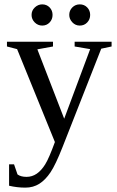

<svg xmlns="http://www.w3.org/2000/svg" viewBox="-20 -652 540 888"><path d="M97.2 215.8Q59.1 215.8 22 207V107.9H44.9L61 154.8Q76.2 166 103 166Q128.4 166 149.9 151.4Q171.4 136.7 189.2 107.9Q207 79.1 233.9 4.9L59.1 -424.8L12.2 -437V-459H225.1V-437L152.8 -423.8L276.9 -103L397 -424.8L325.2 -437V-459H496.1V-437L448.2 -426.8L269 28.8Q237.3 109.4 213.9 144.5Q190.4 179.7 162.1 197.8Q133.8 215.8 97.2 215.8ZM397 -583Q397 -562.5 383.3 -548.1Q369.6 -533.7 349.1 -533.7Q328.6 -533.7 314.5 -548.8Q300.3 -564 300.3 -583Q300.3 -603.5 314.5 -617.7Q328.6 -631.8 349.1 -631.8Q369.6 -631.8 383.3 -617.7Q397 -603.5 397 -583ZM223.1 -583Q223.1 -562.5 209.5 -548.1Q195.8 -533.7 175.3 -533.7Q155.3 -533.7 140.6 -548.3Q126 -563 126 -583Q126 -603.5 141.1 -617.7Q156.2 -631.8 175.3 -631.8Q195.8 -631.8 209.5 -617.7Q223.1 -603.5 223.1 -583Z"/></svg>

Font: Liberation Serif
Style: Regular
Weight: 400
Designer: Steve Matteson
Foundry: Ascender Corporation
Version: Version 2.1.5